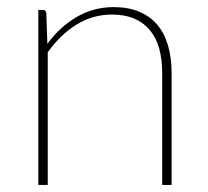

<svg xmlns="http://www.w3.org/2000/svg" viewBox="-20 -521 586 541"><path d="M113.5 -397.5Q148 -445 195.8 -473Q243.5 -501 300 -501Q341 -501 371.8 -488.2Q402.5 -475.5 422.8 -451.8Q443 -428 453.2 -393.5Q463.5 -359 463.5 -315.5V0H437V-315.5Q437 -354 428.5 -384.5Q420 -415 402.2 -436.2Q384.5 -457.5 358 -468.8Q331.5 -480 295.5 -480Q241.5 -480 195.8 -451.8Q150 -423.5 114.5 -373.5V0H88V-493H100.5Q110 -493 110.5 -483Z"/></svg>

Font: Lato 2
Style: Regular
Weight: 200
Designer: Lukasz Dziedzic with Adam Twardoch and Botio Nikoltchev
Foundry: tyPoland Lukasz Dziedzic
Version: Version 2.015; 2015-08-06; http://www.latofonts.com/